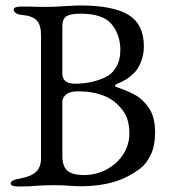

<svg xmlns="http://www.w3.org/2000/svg" viewBox="-20 -677 627 702"><path d="M19 -6Q19 -13 27 -17Q35 -21 52 -24Q92 -31 111 -48Q130 -65 130 -99V-549Q130 -585 114.5 -602Q99 -619 63 -622Q47 -623 38.5 -629Q30 -635 30 -642Q30 -653 59 -653Q104 -653 119 -652H163Q178 -652 206 -654Q257 -657 274 -657Q394 -657 450 -622.5Q506 -588 506 -508Q506 -477 495.5 -451Q485 -425 472 -412Q456 -396 442.5 -387.5Q429 -379 405 -369Q401 -367 401 -363.5Q401 -360 405 -359Q447 -345 475.5 -329Q504 -313 525.5 -280.5Q547 -248 547 -194Q547 -143 531 -110.5Q515 -78 493.5 -61.5Q472 -45 443 -30Q375 4 273 4L243 3Q216 0 178 0Q153 0 117 2Q89 5 48 5Q19 5 19 -6ZM375 -400Q391 -409 405.5 -433Q420 -457 420 -495Q420 -549 388.5 -588Q357 -627 274 -627Q235 -627 221.5 -616.5Q208 -606 208 -582V-408Q208 -371 254 -371Q323 -371 375 -400ZM453 -189Q453 -240 430.5 -271Q408 -302 379 -318Q334 -343 265 -343Q236 -343 222 -331.5Q208 -320 208 -307V-108Q208 -68 227 -52.5Q246 -37 287 -37Q331 -37 369 -57Q407 -77 430 -112Q453 -147 453 -189Z"/></svg>

Font: EB Garamond
Style: Regular
Weight: 400
Designer: Georg Duffner and Octavio Pardo
Foundry: Georg Duffner
Version: Version 1.000; ttfautohint (v1.6)